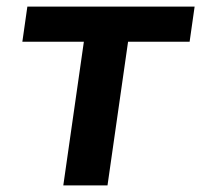

<svg xmlns="http://www.w3.org/2000/svg" viewBox="-20 -559 607 579"><path d="M304.2 0 366.2 -433.1H551.8L566.9 -539.1H62.5L47.4 -433.1H232.9L170.9 0Z"/></svg>

Font: Winston SemiBold
Style: Italic
Weight: 600
Italic angle: -8.13011°
Designer: Vernon Adams, Kim Jin-seong, David Berlow, Cristiano Sobral
Foundry: The Winston Project Authors
Version: Version 3.004